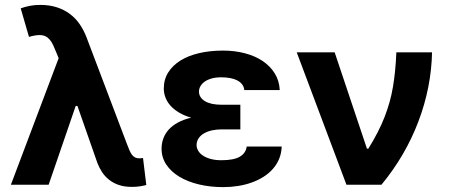

<svg xmlns="http://www.w3.org/2000/svg" viewBox="-20 -761 1852 791"><path d="M24.9 0 221.6 -521.3 212.4 -543.7Q205.6 -560.7 199.4 -574.2Q193.2 -587.7 185.4 -597.1Q177.6 -606.5 167.4 -611.5Q157.3 -616.5 142.4 -616.5Q125 -616.5 99.4 -609L65.3 -726.6Q82.7 -733 102.5 -736.9Q122.2 -740.8 146 -740.8Q183.9 -740.8 214.5 -730.8Q245 -720.9 268.5 -703.1Q291.9 -685.4 308.6 -660.9Q325.3 -636.4 336.3 -607.6L503.6 -166.2Q509.2 -151.6 513.8 -140.8Q518.5 -130 524.1 -122.9Q529.8 -115.8 536.9 -112.2Q544 -108.7 554.7 -108.7Q558.6 -108.7 560.9 -109Q563.2 -109.4 569.2 -110.1L582.7 1.1Q573.5 3.9 556.6 6.6Q539.8 9.2 522.4 8.9Q492.2 8.9 469.1 0.9Q446 -7.1 429 -20.8Q411.9 -34.4 400.4 -52.2Q388.8 -70 381.4 -89.1L299 -324.6H291.9L180.4 0Z M645.6 -148.4Q645.6 -170.5 652.9 -190.5Q660.2 -210.6 675.1 -227.1Q690 -243.6 713.1 -256.2Q736.2 -268.8 767.8 -276.3Q739 -284.4 717.9 -297.1Q696.7 -309.7 682.7 -325.3Q668.7 -340.9 661.8 -359Q654.8 -377.1 654.8 -395.6Q654.8 -433.6 673.1 -462.7Q691.4 -491.8 723.9 -511.9Q756.4 -532 801.1 -542.3Q845.9 -552.6 899.1 -552.6Q947.4 -552.6 989.2 -541.5Q1030.9 -530.5 1062.1 -509.6Q1093.4 -488.6 1112 -458.5Q1130.7 -428.3 1132.5 -389.9H986.5Q985.1 -403.4 977.5 -413.4Q969.8 -423.3 957.6 -429.7Q945.3 -436.1 928.6 -439.3Q911.9 -442.5 891.7 -442.5Q869 -442.5 851.9 -437.7Q834.9 -432.9 823.3 -424.7Q811.8 -416.5 805.8 -405.9Q799.7 -395.2 799.7 -383.5Q800.1 -359 824.2 -344.3Q848.4 -329.5 892.8 -329.5H970.2V-228H892.8Q872.9 -228 854.4 -224.1Q835.9 -220.2 821.6 -212.2Q807.2 -204.2 798.7 -191.9Q790.1 -179.7 789.8 -163Q790.1 -150.6 796.9 -139.4Q803.6 -128.2 816.6 -119.7Q829.5 -111.2 848.5 -106Q867.5 -100.9 892 -100.9Q942.8 -100.9 967.7 -115.2Q992.5 -129.6 996.4 -157.3H1140.6Q1139.6 -130 1130 -106.7Q1120.4 -83.5 1104 -65Q1087.7 -46.5 1065.5 -32.5Q1043.3 -18.5 1017 -9.1Q990.8 0.4 960.9 5.1Q931.1 9.9 899.9 9.9Q846.2 9.9 799.9 -1.1Q753.6 -12.1 719.3 -32.7Q685 -53.3 665.3 -82.6Q645.6 -111.9 645.6 -148.4Z M1202.4 -545.5H1358.7L1491.8 -148.4H1497.5Q1519.2 -183.6 1535.7 -215.7Q1552.2 -247.9 1564.3 -278.8Q1576.3 -309.7 1584.9 -340.2Q1593.4 -370.7 1598.9 -403.1Q1604.4 -435.4 1607.8 -470.5Q1611.2 -505.7 1612.9 -545.5H1759.9Q1758.5 -473.4 1744.3 -401.6Q1730.1 -329.9 1703.8 -260.7Q1677.6 -191.4 1639.4 -125.7Q1601.2 -60 1551.5 0H1407.3Z"/></svg>

Font: Cannonade
Style: Bold
Weight: 700
Designer: Rasmus Andersson
Foundry: rsms
Version: Version 3.012;git-f93a4a705